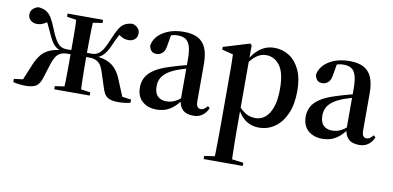

<svg xmlns="http://www.w3.org/2000/svg" viewBox="-69 -675 2324 1136"><g transform="rotate(10 1093.0 -107.5)"><path d="M12 0V-19L130 -35L58 -7L105 -121Q120 -157 140.5 -182.5Q161 -208 196.5 -222Q232 -236 290 -237L279 -226Q251 -230 232.5 -242Q214 -254 200 -277Q186 -300 170 -337Q162 -354 153 -373Q144 -392 133 -408L158 -390Q147 -382 129 -372.5Q111 -363 89 -363Q67 -363 51.5 -376Q36 -389 36 -412Q36 -430 48 -443Q60 -456 81 -462Q110 -460 129 -449Q148 -438 162.5 -414Q177 -390 193 -349Q208 -311 222 -288.5Q236 -266 251.5 -256Q267 -246 289 -246H344V-221H299Q271 -221 254.5 -211.5Q238 -202 228.5 -186Q219 -170 212 -150L183 -58Q171 -17 149 -4Q127 9 86 9Q68 9 47.5 6.5Q27 4 12 0ZM716 0Q702 4 681.5 6.5Q661 9 643 9Q602 9 580 -4Q558 -17 546 -58L516 -150Q510 -170 500.5 -186Q491 -202 474 -211.5Q457 -221 429 -221H384V-246H440Q461 -246 477 -256Q493 -266 507 -288.5Q521 -311 536 -349Q553 -390 567 -414Q581 -438 599.5 -449Q618 -460 648 -462Q669 -456 680.5 -443Q692 -430 692 -412Q692 -389 677 -376Q662 -363 640 -363Q617 -363 600 -372.5Q583 -382 571 -390L596 -408Q585 -392 575.5 -373Q566 -354 558 -337Q543 -300 528.5 -277Q514 -254 496 -242Q478 -230 450 -226L439 -237Q497 -236 532 -222Q567 -208 588 -182.5Q609 -157 623 -121L670 -7L598 -35L716 -19ZM313 0Q315 -24 316 -60Q317 -96 317 -135Q317 -174 317 -205V-249Q317 -281 317 -320Q317 -359 316 -395Q315 -431 313 -455H416Q414 -431 413 -395Q412 -359 411.5 -320Q411 -281 411 -249V-205Q411 -174 411.5 -135Q412 -96 413 -60Q414 -24 416 0ZM258 0V-19L345 -32H383L471 -19V0ZM258 -436V-455H471V-436L383 -423H345Z M873 13Q822 13 788.5 -16Q755 -45 755 -100Q755 -131 768.5 -158Q782 -185 816.5 -208.5Q851 -232 914 -251Q931 -257 953 -263Q975 -269 1002.5 -276.5Q1030 -284 1060 -291V-273Q1015 -259 984.5 -249.5Q954 -240 939 -233Q905 -218 886 -201Q867 -184 859 -165Q851 -146 851 -123Q851 -82 871 -63.5Q891 -45 921 -45Q940 -45 956 -49.5Q972 -54 991 -66.5Q1010 -79 1035 -104L1043 -65H1013Q992 -37 970 -19.5Q948 -2 924 5.5Q900 13 873 13ZM1095 11Q1052 11 1030 -10.5Q1008 -32 1006 -70V-73V-312Q1006 -361 997.5 -389Q989 -417 971 -429Q953 -441 922 -441Q905 -441 889 -436.5Q873 -432 856 -426L885 -448L872 -372Q868 -340 852.5 -325.5Q837 -311 817 -311Q797 -311 786.5 -322Q776 -333 772 -353Q780 -404 830.5 -436Q881 -468 956 -468Q1007 -468 1040 -450.5Q1073 -433 1088.5 -396Q1104 -359 1104 -301V-78Q1104 -54 1111.5 -44.5Q1119 -35 1131 -35Q1142 -35 1150.5 -40.5Q1159 -46 1171 -60L1183 -50Q1172 -23 1150 -6Q1128 11 1095 11Z M1200 253V234L1291 221H1334L1435 234V253ZM1261 253Q1263 228 1263.5 191.5Q1264 155 1264.5 115Q1265 75 1265 42V-249Q1265 -279 1265 -302Q1265 -325 1264.5 -345.5Q1264 -366 1263 -387L1196 -404V-420L1353 -468L1363 -459V-376V-372V-79V-75V42Q1363 75 1363.5 115Q1364 155 1365 191.5Q1366 228 1367 253ZM1489 13Q1462 13 1436.5 3.5Q1411 -6 1389.5 -28Q1368 -50 1350 -85H1337L1344 -106Q1375 -69 1400.5 -54Q1426 -39 1460 -39Q1492 -39 1517.5 -60Q1543 -81 1558 -124Q1573 -167 1573 -233Q1573 -331 1540.5 -374Q1508 -417 1458 -417Q1436 -417 1416.5 -407Q1397 -397 1380 -379.5Q1363 -362 1347 -339L1341 -364H1352Q1367 -395 1388.5 -418Q1410 -441 1437.5 -454.5Q1465 -468 1499 -468Q1549 -468 1589 -442Q1629 -416 1652.5 -365.5Q1676 -315 1676 -239Q1676 -160 1651.5 -103.5Q1627 -47 1584.5 -17Q1542 13 1489 13Z M1869 13Q1818 13 1784.5 -16Q1751 -45 1751 -100Q1751 -131 1764.5 -158Q1778 -185 1812.5 -208.5Q1847 -232 1910 -251Q1927 -257 1949 -263Q1971 -269 1998.5 -276.5Q2026 -284 2056 -291V-273Q2011 -259 1980.5 -249.5Q1950 -240 1935 -233Q1901 -218 1882 -201Q1863 -184 1855 -165Q1847 -146 1847 -123Q1847 -82 1867 -63.5Q1887 -45 1917 -45Q1936 -45 1952 -49.5Q1968 -54 1987 -66.5Q2006 -79 2031 -104L2039 -65H2009Q1988 -37 1966 -19.5Q1944 -2 1920 5.5Q1896 13 1869 13ZM2091 11Q2048 11 2026 -10.5Q2004 -32 2002 -70V-73V-312Q2002 -361 1993.5 -389Q1985 -417 1967 -429Q1949 -441 1918 -441Q1901 -441 1885 -436.5Q1869 -432 1852 -426L1881 -448L1868 -372Q1864 -340 1848.5 -325.5Q1833 -311 1813 -311Q1793 -311 1782.5 -322Q1772 -333 1768 -353Q1776 -404 1826.5 -436Q1877 -468 1952 -468Q2003 -468 2036 -450.5Q2069 -433 2084.5 -396Q2100 -359 2100 -301V-78Q2100 -54 2107.5 -44.5Q2115 -35 2127 -35Q2138 -35 2146.5 -40.5Q2155 -46 2167 -60L2179 -50Q2168 -23 2146 -6Q2124 11 2091 11Z"/></g></svg>

Font: Source Serif 4 60pt SemiBold
Style: Regular
Weight: 600
Version: Version 4.004;hotconv 1.0.116;makeotfexe 2.5.65601